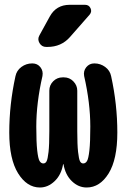

<svg xmlns="http://www.w3.org/2000/svg" viewBox="-20 -790 540 819"><path d="M382.8 -519.5Q408.2 -519.5 428.7 -504.4Q449.2 -489.3 454.1 -464.8Q480.5 -344.7 480.5 -224.6Q480.5 -110.4 443.4 -50.3Q406.2 9.8 349.6 9.8Q314.5 9.8 286.6 -17.1Q258.8 -43.9 251 -88.9Q251 -89.8 250 -89.8Q249 -89.8 249 -88.9Q241.2 -43.9 212.9 -17.1Q184.6 9.8 150.4 9.8Q94.7 9.8 57.1 -50.8Q19.5 -111.3 19.5 -224.6Q19.5 -344.7 45.9 -464.8Q50.8 -489.3 71.3 -504.4Q91.8 -519.5 117.2 -519.5H118.2Q139.6 -519.5 152.3 -503.4Q165 -487.3 161.1 -465.8Q134.8 -350.6 134.8 -250Q134.8 -183.6 138.7 -148.4Q142.6 -113.3 148.9 -103Q155.3 -92.8 165 -92.8Q173.8 -92.8 178.7 -102.1Q183.6 -111.3 187 -141.6Q190.4 -171.9 190.4 -230.5V-403.3Q190.4 -426.8 207 -443.4Q223.6 -460 247.1 -460H252.9Q276.4 -460 293 -442.9Q309.6 -425.8 309.6 -403.3V-230.5Q309.6 -172.9 313 -142.1Q316.4 -111.3 321.3 -102.1Q326.2 -92.8 335 -92.8Q344.7 -92.8 351.1 -103Q357.4 -113.3 361.3 -148.4Q365.2 -183.6 365.2 -250Q365.2 -350.6 338.9 -465.8Q335 -487.3 348.1 -503.4Q361.3 -519.5 381.8 -519.5ZM277.3 -769.5H342.8Q359.4 -769.5 366.2 -754.9Q373 -740.2 362.3 -727.5L278.3 -631.8Q241.2 -589.8 182.6 -589.8H176.8Q158.2 -589.8 148.4 -606.4Q138.7 -623 148.4 -639.6L192.4 -719.7Q219.7 -769.5 277.3 -769.5Z"/></svg>

Font: Rounded Mgen+ 1mn bold
Style: Bold
Weight: 700
Designer: [Source Han Sans]
Ryoko NISHIZUKA  (kana & ideographs); Paul D. Hunt (Latin, Greek & Cyrillic); Wenlong ZHANG  (bopomofo
Version: Version 1.059.20150602